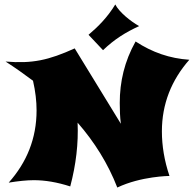

<svg xmlns="http://www.w3.org/2000/svg" viewBox="-20 -806 869 861"><path d="M829 -538C741 -544 663 -571 588 -620C538 -531 517 -439 517 -344C517 -314 518 -282 522 -251L315 -589C198 -536 125 -520 5 -530C47 -503 88 -474 128 -444C139 -396 144 -352 144 -311C144 -185 100 -78 19 13C62 6 100 2 132 2C182 2 236 11 295 30C321 -68 332 -163 328 -256C404 -169 465 -71 506 35C613 -16 740 -17 740 -17C717 -85 706 -152 706 -217C706 -340 749 -447 829 -538ZM604 -689C566 -710 514 -752 497 -786C463 -730 422 -688 377 -650L442 -581C493 -630 543 -661 604 -689Z"/></svg>

Font: Shojumaru
Style: Regular
Weight: 400
Designer: Astigmatic (AOETI)
Foundry: Astigmatic (AOETI)
Version: Version 1.000